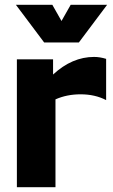

<svg xmlns="http://www.w3.org/2000/svg" viewBox="-20 -776 470 796"><path d="M50 -530H200V-467Q279 -540 370 -540Q394 -540 420 -532V-361Q374 -385 314 -385Q257 -385 210 -364V0H50ZM163 -600 46 -756H197L235 -689L273 -756H424L307 -600Z"/></svg>

Font: Roundo
Style: Bold
Weight: 700
Designer: Namrata Goyal (Gurmukhi), Shiva Nallaperumal (Latin)
Foundry: Indian Type Foundry
Version: Version 1.000;PS 1.0;hotconv 1.0.88;makeotf.lib2.5.647800